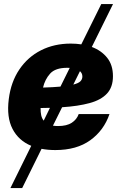

<svg xmlns="http://www.w3.org/2000/svg" viewBox="-20 -748 612 972"><path d="M32.7 204.1 138.2 -9.8Q74.2 -36.1 43.5 -95.2Q12.7 -154.3 24.4 -246.1Q35.2 -333 77.9 -396.2Q120.6 -459.5 187.5 -493.4Q254.4 -527.3 338.4 -527.3Q366.2 -527.3 391.6 -523.4L492.7 -727.5H552.2L444.8 -510.3Q493.2 -492.2 522.5 -455.6Q551.8 -418.9 551.8 -362.3Q551.8 -306.6 521.5 -274.2Q491.2 -241.7 433.6 -226.1Q376 -210.4 294.4 -205.1L248 -111.8Q259.8 -109.9 273.9 -109.9Q317.9 -109.9 343.3 -126.5Q368.7 -143.1 378.4 -170.4H534.2Q506.3 -88.4 437.3 -38.3Q368.2 11.7 260.3 11.7Q222.7 11.7 190.4 5.4L92.3 204.1ZM286.1 -309.6 333 -404.3Q327.1 -404.8 320.8 -404.8Q260.3 -404.8 233.9 -375.5Q207.5 -346.2 197.8 -304.7Q249.5 -306.2 286.1 -309.6ZM201.2 -137.2 232.9 -202.1Q210.9 -201.2 185.5 -201.2Q185.1 -181.2 188.5 -165Q191.9 -148.9 201.2 -137.2ZM384.8 -387.7 351.1 -319.8Q377.9 -326.7 387.5 -336.9Q397 -347.2 397 -360.4Q397 -377 384.8 -387.7Z"/></svg>

Font: Inter Display ExtraBold
Style: Italic
Weight: 800
Italic angle: -9.39999°
Designer: Rasmus Andersson
Foundry: rsms
Version: Version 4.000;git-a52131595